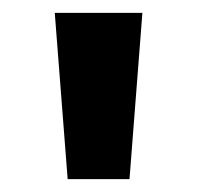

<svg xmlns="http://www.w3.org/2000/svg" viewBox="-20 -734 306 298"><path d="M201 -714 181 -456H85L65 -714Z"/></svg>

Font: Noto Sans Lisu
Style: Regular
Weight: 400
Designer: Monotype Design Team. David Williams.
Foundry: Monotype Imaging Inc.
Version: Version 2.102